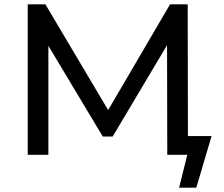

<svg xmlns="http://www.w3.org/2000/svg" viewBox="-20 -720 1040 893"><path d="M853 -700 854 -87H964L893 153H813L851 0H758L757 -510L504 -85H458L205 -507V0H109V-700H191L483 -208L771 -700Z"/></svg>

Font: false
Style: Regular
Weight: 500
Designer: Julieta Ulanovsky
Foundry: Julieta Ulanovsky
Version: Version 7.222;hotconv 1.0.109;makeotfexe 2.5.65596